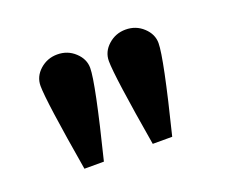

<svg xmlns="http://www.w3.org/2000/svg" viewBox="-60 -753 527 445"><g transform="rotate(-20 204.0 -531.0)"><path d="M130 -395.5H82Q52 -573 52 -610.5Q52 -633.5 70.2 -649.8Q88.5 -666 113 -666Q138.5 -666 156.5 -649.2Q174.5 -632.5 174.5 -610.5Q174.5 -574 130 -395.5ZM298.5 -395.5H250.5Q220.5 -573 220.5 -610.5Q220.5 -633.5 238.8 -649.8Q257 -666 281.5 -666Q307 -666 325 -649.2Q343 -632.5 343 -610.5Q343 -574 298.5 -395.5Z"/></g></svg>

Font: Lucymar Sans SemiBold
Style: Regular
Weight: 600
Foundry: The League of Moveable Type (original font) / Main changes by Cristiano Sobral with portions from Mirco Monsees
Version: Version 2.001;August 30, 2020;FontCreator 13.0.0.2681 64-bit